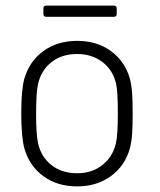

<svg xmlns="http://www.w3.org/2000/svg" viewBox="-20 -658 573 686"><path d="M67 -128Q56 -168 56 -253Q56 -338 67 -377Q85 -439 135 -475.5Q185 -512 256 -512Q327 -512 377 -475Q427 -438 444 -377Q450 -354 452 -325.5Q454 -297 454 -253Q454 -207 452 -179Q450 -151 444 -128Q427 -66 376.5 -29Q326 8 256 8Q185 8 135 -28.5Q85 -65 67 -128ZM394 -146Q401 -173 401 -252Q401 -332 395 -358Q384 -407 346.5 -436Q309 -465 255 -465Q201 -465 164 -436Q127 -407 116 -358Q109 -327 109 -252Q109 -177 116 -146Q127 -97 164 -68Q201 -39 256 -39Q309 -39 346 -68.5Q383 -98 394 -146ZM145 -638H387Q397 -638 397 -628V-608Q397 -598 387 -598H145Q135 -598 135 -608V-628Q135 -638 145 -638Z"/></svg>

Font: Barlow Light
Style: Regular
Weight: 300
Designer: Jeremy Tribby
Foundry: Tribby Type
Version: Version 1.422